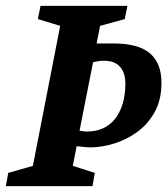

<svg xmlns="http://www.w3.org/2000/svg" viewBox="-36 -634 570 654"><path d="M-16 0 -8 -45 76 -69 169 -546 93 -569 102 -614H398L389 -569L305 -546L293 -486H351Q435 -486 474.5 -452.5Q514 -419 514 -352Q514 -294 491 -252.5Q468 -211 431.5 -184.5Q395 -158 352.5 -145Q310 -132 272 -132Q263 -132 249 -133.5Q235 -135 225 -136L212 -69L287 -45L279 0ZM261 -186Q290 -186 314 -196.5Q338 -207 355 -228Q372 -249 381.5 -279.5Q391 -310 391 -350Q391 -374 383 -391Q375 -408 359.5 -417.5Q344 -427 319 -427Q307 -427 300 -426Q293 -425 281 -422L235 -189Q240 -188 246.5 -187Q253 -186 261 -186Z"/></svg>

Font: Manuale
Style: Bold Italic
Weight: 700
Italic angle: -11°
Version: Version 1.002